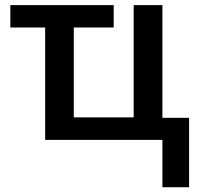

<svg xmlns="http://www.w3.org/2000/svg" viewBox="-20 -561 794 770"><path d="M631.3 189.9V0H161.1V-450.7H21.5V-540.5H436V-450.7H275.9V-90.3H516.1V-540.5H631.3V-88.4H738.3V189.9Z"/></svg>

Font: Open Sans SemiBold
Style: Regular
Weight: 600
Designer: Monotype Design Team
Foundry: Monotype Imaging Inc.
Version: Version 3.003; ttfautohint (v1.8.4)